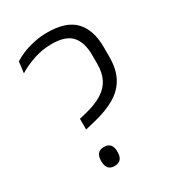

<svg xmlns="http://www.w3.org/2000/svg" viewBox="-162 -742 766 845"><g transform="rotate(-30 220.5 -320.0)"><path d="M143.5 -193.5V-248L180.5 -257Q232 -270 265 -290.5Q298 -311 314.2 -342.2Q330.5 -373.5 330.5 -418.5V-464Q330.5 -528 300.8 -561.8Q271 -595.5 200 -595.5Q150.5 -595.5 106.5 -580.2Q62.5 -565 30 -544.5L37 -601Q54 -612.5 79.5 -623.2Q105 -634 137.8 -641.5Q170.5 -649 208.5 -649Q304.5 -649 348.2 -602.5Q392 -556 392 -469V-419Q392 -357.5 369.8 -315.8Q347.5 -274 303 -247.5Q258.5 -221 191.5 -205ZM172.5 8.5Q151.5 8.5 141.5 -3.5Q131.5 -15.5 131.5 -37.5V-42.5Q131.5 -64.5 141.5 -76.2Q151.5 -88 172.5 -88Q193.5 -88 203.8 -76.2Q214 -64.5 214 -42.5V-37.5Q214 -15.5 203.8 -3.5Q193.5 8.5 172.5 8.5Z"/></g></svg>

Font: Anek Telugu Light
Style: Regular
Weight: 300
Version: Version 1.003